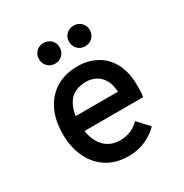

<svg xmlns="http://www.w3.org/2000/svg" viewBox="-168 -848 952 992"><g transform="rotate(-30 308.0 -351.5)"><path d="M319 12Q243.5 12 189.8 -22.2Q136 -56.5 107.2 -117Q78.5 -177.5 78.5 -256Q78.5 -339.5 108.2 -399.2Q138 -459 191.8 -491Q245.5 -523 319 -523Q379 -523 428.8 -497Q478.5 -471 508 -417.2Q537.5 -363.5 537.5 -280Q537.5 -267.5 537 -250.8Q536.5 -234 534 -215H158.5V-304.5H435Q432.5 -351 414.8 -379Q397 -407 371.5 -419.2Q346 -431.5 319 -431.5Q246 -431.5 213 -385.8Q180 -340 180 -262Q180 -179.5 217 -130.2Q254 -81 320.5 -81Q353 -81 381.5 -92.2Q410 -103.5 435.5 -128.5L497 -62Q465 -29.5 420 -8.8Q375 12 319 12ZM227 -592Q200.5 -592 183 -609.8Q165.5 -627.5 165.5 -654Q165.5 -680 183 -697.5Q200.5 -715 227 -715Q253.5 -715 271.2 -697.5Q289 -680 289 -654Q289 -627.5 271.2 -609.8Q253.5 -592 227 -592ZM406.5 -592Q380 -592 362.5 -609.8Q345 -627.5 345 -654Q345 -680 362.5 -697.5Q380 -715 406.5 -715Q433 -715 450.8 -697.5Q468.5 -680 468.5 -654Q468.5 -627.5 450.8 -609.8Q433 -592 406.5 -592Z"/></g></svg>

Font: Overpass Mono SemiBold
Style: Regular
Weight: 600
Monospace: yes
Designer: Delve Withrington, Dave Bailey
Foundry: Delve Fonts LLC
Version: Version 4.000